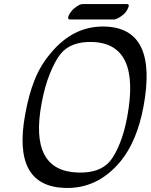

<svg xmlns="http://www.w3.org/2000/svg" viewBox="-20 -889 743 947"><path d="M318.7 -812Q322.5 -821 332.6 -834Q342.7 -847 359.7 -858Q376.7 -869 387.7 -869H605.7Q620.7 -869 612 -850Q601.8 -825 577.9 -809Q554 -793 543 -793H325Q311 -793 318.7 -812ZM498.3 -758Q759.6 -750 687.7 -363Q655.9 -193 575.2 -94Q462.2 43 300.7 38Q38.4 30 104.6 -327Q122 -423 150.8 -495Q179.6 -567 228.7 -625Q341.7 -763 498.3 -758ZM435.7 -682Q329.9 -685 279.6 -624Q252.7 -591 226.6 -527Q200.5 -463 185.1 -379Q123 -46 363.3 -38Q473 -34 523.3 -95Q547.9 -125 570.9 -181.5Q593.8 -238 607.2 -311Q675 -674 435.7 -682Z"/></svg>

Font: Kavivanar
Style: Regular
Weight: 400
Designer: Tharique Azeez
Foundry: Tharique Azeez
Version: Version 1.88